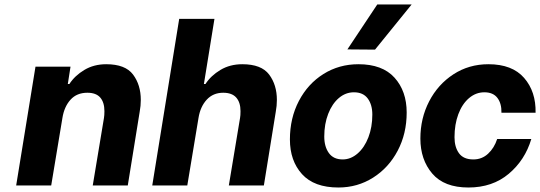

<svg xmlns="http://www.w3.org/2000/svg" viewBox="-20 -826 2405 855"><path d="M138 -529H294L282 -452H289Q313 -489 355.5 -514.5Q398 -540 453 -540Q538 -540 572.5 -494Q607 -448 607 -381Q607 -355 602 -328L549 0H393L443 -301Q445 -312 445 -331Q445 -370 426.5 -391.5Q408 -413 369 -413Q322 -413 294 -382Q266 -351 258 -301L208 0H52Z M778 -742H935L888 -452H895Q919 -489 961.5 -514.5Q1004 -540 1059 -540Q1144 -540 1178.5 -494Q1213 -448 1213 -381Q1213 -355 1208 -328L1155 0H999L1049 -301Q1051 -311 1051 -331Q1051 -370 1032 -391.5Q1013 -413 974 -413Q929 -413 900.5 -382Q872 -351 864 -301L814 0H658Z M1271 -205Q1271 -300 1311 -376.5Q1351 -453 1420.5 -496.5Q1490 -540 1576 -540Q1683 -540 1737 -480Q1791 -420 1791 -325Q1791 -231 1751 -155Q1711 -79 1641.5 -35Q1572 9 1487 9Q1379 9 1325 -50.5Q1271 -110 1271 -205ZM1638 -316Q1638 -360 1617.5 -387.5Q1597 -415 1556 -415Q1519 -415 1489 -389.5Q1459 -364 1441.5 -319Q1424 -274 1424 -218Q1424 -173 1444.5 -144.5Q1465 -116 1506 -116Q1542 -116 1572.5 -142.5Q1603 -169 1620.5 -214.5Q1638 -260 1638 -316ZM1527 -606 1660 -806H1813L1650 -605Z M1852 -209Q1852 -299 1891 -374.5Q1930 -450 1999 -495Q2068 -540 2155 -540Q2261 -540 2314 -479Q2367 -418 2365 -324H2213Q2214 -365 2195 -390Q2176 -415 2137 -415Q2099 -415 2068.5 -389Q2038 -363 2021 -317.5Q2004 -272 2004 -215Q2004 -171 2024 -143.5Q2044 -116 2088 -116Q2126 -116 2153.5 -141.5Q2181 -167 2194 -207H2346Q2318 -113 2245.5 -52Q2173 9 2066 9Q1958 9 1905 -53Q1852 -115 1852 -209Z"/></svg>

Font: Be Vietnam ExtraBold
Style: Italic
Weight: 800
Italic angle: -9.778°
Designer: Gabriel Lam
Foundry: TypeRant
Version: Version 3.000